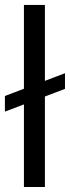

<svg xmlns="http://www.w3.org/2000/svg" viewBox="-21 -747 280 767"><path d="M158.4 -424 238.6 -454.5V-392L158.4 -361.5V0H74.6V-329.9L-1.4 -301.1V-363.6L74.6 -392.4V-727.3H158.4Z"/></svg>

Font: Riot Sans
Style: Regular
Weight: 400
Designer: Rasmus Andersson
Foundry: rsms
Version: Version 4.001